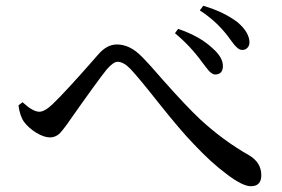

<svg xmlns="http://www.w3.org/2000/svg" viewBox="-20 -716 976 665"><path d="M849 -71Q820 -71 765 -113Q712 -152 651 -217Q607 -262 525 -365Q462 -445 432 -477Q408 -502 387 -502Q373 -502 350 -476Q317 -435 218 -294Q217 -292 214 -288Q195 -262 186 -253Q171 -240 153 -240Q133 -240 106 -256Q80 -272 64 -293Q49 -313 44 -351L58 -362Q94 -329 116 -329Q135 -329 163 -356Q210 -401 320 -527Q350 -562 385 -562Q430 -562 471 -520Q497 -494 547 -436Q626 -347 673 -303Q753 -229 843 -178Q885 -153 885 -109Q885 -71 849 -71ZM725 -458Q716 -458 704 -470Q697 -478 679 -502Q639 -557 586 -601L597 -616Q673 -590 716 -549Q754 -516 752 -484Q750 -458 725 -458ZM819 -543Q809 -543 799 -553Q792 -559 777 -580Q774 -585 772 -587Q731 -642 672 -680L684 -696Q756 -675 804 -638Q844 -603 844 -569Q844 -558 837 -550.5Q830 -543 819 -543Z"/></svg>

Font: GenRyuMin TW M
Style: Regular
Weight: 500
Version: Version 1.501;PS 1;hotconv 16.6.51;makeotf.lib2.5.65220